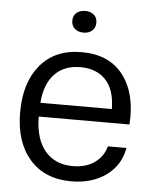

<svg xmlns="http://www.w3.org/2000/svg" viewBox="-52 -750 642 803"><g transform="rotate(5 269.0 -348.5)"><path d="M277 9Q165 9 102 -63.5Q39 -136 39 -260Q39 -386 101 -459.5Q163 -533 274 -533Q391 -533 449.5 -455Q508 -377 499 -249H118Q119 -154 161.5 -104.5Q204 -55 277 -55Q332 -55 368.5 -80.5Q405 -106 417 -150H495Q482 -76 422.5 -33.5Q363 9 277 9ZM274 -615Q251 -615 237 -627.5Q223 -640 223 -661Q223 -682 237 -694Q251 -706 274 -706Q296 -706 310 -694Q324 -682 324 -661Q324 -640 310 -627.5Q296 -615 274 -615ZM120 -307H420Q419 -389 380 -429.5Q341 -470 274 -470Q206 -470 166 -428Q126 -386 120 -307Z"/></g></svg>

Font: Mona Sans
Style: Regular
Weight: 400
Designer: Deni Anggara
Foundry: GitHub
Version: Version 2.000;Glyphs 3.2.3 (3260)